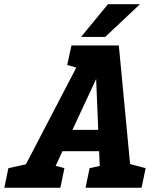

<svg xmlns="http://www.w3.org/2000/svg" viewBox="-74 -880 736 900"><path d="M-9.7 0 337.7 -667H483L546.3 0H397.7L370.7 -654H444L139 0ZM148.7 -171.3 170.3 -271.3H482.3L460.7 -171.3ZM-53.7 0 -34.7 -91.7 71 -115 26.3 0ZM129 0 127.7 -118.3 228 -91.7 209 0ZM327 0 346 -91.7 451.7 -115 407 0ZM509.7 0 508.3 -118.3 608.7 -91.7 589.7 0ZM261 -667H341L335 -548.7L241 -575.3ZM582 -860.3 419.3 -707H306L432 -860.3Z"/></svg>

Font: Epunda Slab Light
Style: Italic
Weight: 300
Italic angle: -12°
Designer: Simon Atzbach
Foundry: typofactur
Version: Version 1.102